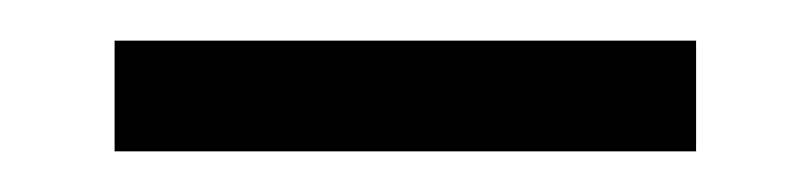

<svg xmlns="http://www.w3.org/2000/svg" viewBox="-20 -306 397 94"><path d="M320.8 -231.9H36.1V-286.1H320.8Z"/></svg>

Font: Rawengulk
Style: Demibold
Weight: 600
Version: Version 0.92